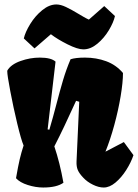

<svg xmlns="http://www.w3.org/2000/svg" viewBox="-20 -836 622 866"><path d="M225.1 -175.8Q250 -102.1 266.1 -11.7Q235.8 9.8 174.8 9.8Q141.1 9.8 105.5 -1.5Q69.8 -12.7 52.2 -32.2Q62 -88.4 69.1 -118.4Q76.2 -148.4 86.4 -179.7Q75.2 -206.1 57.6 -279.3Q40 -352.5 26.4 -424.8Q12.7 -497.1 12.7 -514.6L13.2 -518.1Q29.3 -545.4 72.5 -560.8Q115.7 -576.2 159.7 -576.2Q210.4 -576.2 230.5 -558.1L194.8 -252.4L202.6 -251Q210.4 -276.9 219.5 -310.1Q228.5 -343.3 232.4 -358.4Q250.5 -427.7 264.6 -475.3Q278.8 -522.9 298.3 -568.8Q321.3 -576.2 363.3 -576.2Q414.6 -576.2 459 -559.8Q503.4 -543.5 534.7 -506.8Q534.7 -465.3 524.2 -402.1Q513.7 -338.9 495.4 -271.7Q477.1 -204.6 455.6 -151.9L538.6 -195.3L582 -136.2Q570.8 -103 549.3 -69.1Q527.8 -35.2 501 -12.7Q474.1 9.8 447.8 9.8Q425.3 9.8 399.2 -2.9Q373 -15.6 355 -35.2Q337.4 -53.7 330.8 -69.3Q324.2 -85 325.2 -107.9L337.4 -377L323.2 -381.3Q266.1 -255.4 225.1 -175.8ZM356 -613.3Q388.2 -613.3 418.7 -638.4Q449.2 -663.6 470.7 -699.2Q492.2 -734.9 498.5 -763.7L450.2 -808.6L380.9 -747.6Q370.6 -752 355.7 -760.7Q340.8 -769.5 337.4 -771.5Q301.8 -793 277.6 -804.4Q253.4 -815.9 234.4 -815.9Q202.1 -815.9 170.4 -790Q138.7 -764.2 116.2 -727.5Q93.8 -690.9 87.4 -662.6L135.7 -617.7L209.5 -681.6Q239.3 -658.7 284.7 -636Q330.1 -613.3 356 -613.3Z"/></svg>

Font: Fruktur
Style: Regular
Weight: 400
Designer: Viktoriya Grabowska
Foundry: Viktoriya Grabowska
Version: Version 1.004; ttfautohint (v1.4.1)